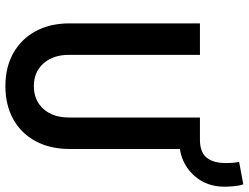

<svg xmlns="http://www.w3.org/2000/svg" viewBox="-126 -796 930 718"><g transform="rotate(90 339.0 -437.0)"><path d="M301.8 7.8Q231 7.8 178.2 -22Q125.5 -51.8 96.4 -105.7Q67.4 -159.7 67.4 -231.9V-719.7H185.1V-230Q185.1 -170.9 217 -134.8Q249 -98.6 301.8 -98.6Q355.5 -98.6 387.5 -134.5Q419.4 -170.4 419.4 -230V-719.7H537.1V-231.9Q537.1 -159.7 508.3 -105.7Q479.5 -51.8 426.5 -22Q373.5 7.8 301.8 7.8ZM506.3 -643.6 504.4 -719.7Q549.3 -720.2 569.6 -744.9Q589.8 -769.5 589.8 -817.4Q589.8 -829.1 588.9 -841.8Q587.9 -854.5 585.4 -866.2L669.4 -881.8Q674.8 -866.2 676.5 -845.2Q678.2 -824.2 678.2 -812.5Q678.2 -758.8 653.3 -720Q628.4 -681.2 588.9 -661.1Q549.3 -641.1 506.3 -643.6Z"/></g></svg>

Font: Reddit Sans Condensed SemiBold
Style: Regular
Weight: 600
Designer: Stephen Hutchings
Foundry: Reddit
Version: Version 1.014